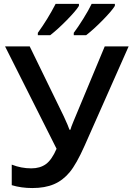

<svg xmlns="http://www.w3.org/2000/svg" viewBox="-20 -951 677 981"><path d="M5.9 0ZM637.2 -713.9 412.1 -206.1Q370.6 -112.8 335.9 -71Q301.3 -29.3 255.6 -9.8Q210 9.8 145 9.8Q88.4 9.8 40 -4.9V-109.9Q87.9 -90.8 140.1 -90.8Q184.6 -90.8 214.6 -112.5Q244.6 -134.3 269 -190.9L5.9 -713.9H131.8L306.2 -356Q329.6 -305.2 335 -288.1H339.8Q342.8 -300.8 354.5 -328.6L515.1 -713.9ZM173.3 -771V-783.2Q224.1 -853.5 264.2 -931.2H383.3V-920.9Q369.1 -897 321.8 -848.6Q274.4 -800.3 236.3 -771ZM356.9 -771V-783.2Q377.9 -811 405.5 -855.2Q433.1 -899.4 448.2 -931.2H566.9V-920.9Q552.7 -897 505.4 -848.6Q458 -800.3 419.9 -771Z"/></svg>

Font: Open Sans Semibold
Style: Regular
Weight: 600
Foundry: Ascender Corporation
Version: Version 1.10; ttfautohint (v1.5.65-e2d9)